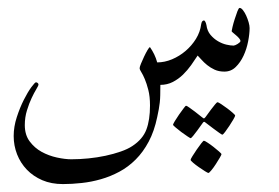

<svg xmlns="http://www.w3.org/2000/svg" viewBox="-20 -220 698 480"><path d="M604 -149.9Q604 -135.3 600.3 -116.5Q596.7 -97.7 588.9 -80.8Q581.1 -64 569.3 -52.5Q557.6 -41 541 -41Q526.9 -41 516.4 -45.9Q505.9 -50.8 497.8 -57.4Q489.7 -64 483.9 -70.6Q478 -77.1 474.1 -81.1Q466.8 -69.8 457.8 -57.1Q448.7 -44.4 437.5 -33.4Q426.3 -22.5 412.1 -15.1Q397.9 -7.8 380.9 -7.8Q380.9 7.8 380.6 17.8Q380.4 27.8 379.4 36.4Q378.4 44.9 377 53Q375.5 61 373 72.8Q365.7 107.9 351.8 134Q337.9 160.2 319.3 178.7Q300.8 197.3 278.6 209.2Q256.3 221.2 232.4 228Q208.5 234.9 184.1 237.5Q159.7 240.2 137.2 240.2Q108.4 240.2 85.7 230.5Q63 220.7 47.1 204.1Q31.2 187.5 22.7 165.8Q14.2 144 14.2 120.1Q14.2 96.7 22 72.8Q29.8 48.8 39.6 29.5Q49.3 10.3 58.3 -2Q67.4 -14.2 69.8 -14.2Q72.3 -14.2 74.2 -12.5Q76.2 -10.7 76.2 -8.8Q76.2 -5.9 70.8 2.9Q65.4 11.7 59.1 25.1Q52.7 38.6 47.4 55.9Q42 73.2 42 92.8Q42 117.2 54.2 133.5Q66.4 149.9 84.2 159.7Q102.1 169.4 122.3 173.8Q142.6 178.2 158.2 178.2Q179.2 178.2 201.2 176Q223.1 173.8 243.7 169.4Q264.2 165 281.7 158.9Q299.3 152.8 311 145Q336.9 127.9 345.9 104Q355 80.1 355 43.9Q355 21 350.8 4.9Q346.7 -11.2 342 -22.2Q337.4 -33.2 333.3 -39.6Q329.1 -45.9 329.1 -49.8Q329.1 -52.7 332.5 -61Q335.9 -69.3 340.3 -78.6Q344.7 -87.9 348.9 -95Q353 -102.1 355 -102.1Q360.8 -93.8 365.5 -84.2Q370.1 -74.7 373 -64Q391.6 -64 410.2 -71.8Q428.7 -79.6 444.1 -92.8Q459.5 -106 470 -123Q480.5 -140.1 482.9 -159.2Q484.4 -168.9 490.2 -168.9Q491.2 -168.9 493.2 -165.8Q495.1 -162.6 496.1 -157.2Q498 -142.6 506.3 -132.8Q514.6 -123 525.1 -116.9Q535.6 -110.8 546.1 -108.4Q556.6 -106 564 -106Q565.4 -106 568.4 -107.2Q571.3 -108.4 574 -110.1Q576.7 -111.8 578.9 -113.8Q581.1 -115.7 581.1 -117.2Q581.1 -120.6 577.6 -124.5Q574.2 -128.4 570.1 -131.8Q565.9 -135.3 562.5 -138.2Q559.1 -141.1 559.1 -142.1Q559.1 -143.6 561.3 -152.8Q563.5 -162.1 566.9 -172.6Q570.3 -183.1 573.5 -191.7Q576.7 -200.2 579.1 -200.2Q583 -200.2 587.4 -194.6Q591.8 -189 595.5 -180.9Q599.1 -172.9 601.6 -164.3Q604 -155.8 604 -149.9ZM567.9 68.8Q567.9 70.8 563.5 78.4Q559.1 85.9 553.5 94.5Q547.9 103 542.7 109.9Q537.6 116.7 535.6 116.7Q534.7 116.7 528.1 112.1Q521.5 107.4 513.7 101.6Q504.9 95.2 493.7 86.4Q491.7 84.5 490.2 84.5Q488.8 84.5 486.8 87.4Q479 98.1 473.1 106.4Q467.8 113.8 462.9 119.6Q458 125.5 456.5 125.5Q455.6 125.5 448.5 120.8Q441.4 116.2 433.3 110.1Q425.3 104 418.9 98.6Q412.6 93.3 412.6 91.8Q412.6 90.3 417.2 82.5Q421.9 74.7 427.7 66.4Q433.6 58.1 438.7 51.3Q443.8 44.4 444.8 44.4Q447.3 44.4 453.6 49.1Q460 53.7 467.3 59.1L485.8 73.7Q489.3 76.2 489.7 76.2Q490.7 76.2 493.7 72.8L507.3 54.2Q512.7 47.4 517.3 41.5Q522 35.6 523.9 35.6Q525.9 35.6 533 40.3Q540 44.9 547.9 50.8Q555.7 56.6 561.8 62Q567.9 67.4 567.9 68.8ZM533.7 165.5Q533.7 167 529.3 174.6Q524.9 182.1 519.5 190.4Q514.2 198.7 508.5 205.6Q502.9 212.4 501 212.4Q499.5 212.4 492.4 208Q485.4 203.6 477.3 198Q469.2 192.4 462.9 187Q456.5 181.6 456.5 179.7Q456.5 177.7 461.2 170.2Q465.8 162.6 471.7 154.1Q477.5 145.5 482.9 138.7Q488.3 131.8 489.7 131.8Q491.7 131.8 498.8 136.5Q505.9 141.1 513.7 147.2Q521.5 153.3 527.6 158.7Q533.7 164.1 533.7 165.5Z"/></svg>

Font: Scheherazade
Style: Regular
Weight: 400
Designer: SIL International
Foundry: SIL International
Version: Version 2.100 (build 932/914)